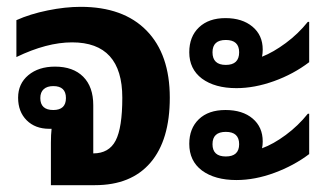

<svg xmlns="http://www.w3.org/2000/svg" viewBox="-20 -542 947 562"><path d="M129 0V-124Q129 -148 131 -165Q128 -165 124 -165Q83 -165 58 -190Q33 -215 33 -256Q33 -297 63 -322Q93 -347 141 -347Q194 -347 223.5 -317.5Q253 -288 253 -234V-93Q299 -93 318.5 -130.5Q338 -168 338 -256Q338 -418 191 -418Q117 -418 28 -375V-483Q68 -501 119.5 -511.5Q171 -522 216 -522Q341 -522 409 -452.5Q477 -383 477 -256Q477 -132 420.5 -66Q364 0 258 0ZM136 -220Q173 -220 173 -255Q173 -290 136 -290Q118 -290 108 -281Q98 -272 98 -255Q98 -220 136 -220Z M672 -284Q609 -284 571 -312Q534 -340 534 -389Q534 -435 562.5 -462Q591 -489 640 -489Q689 -489 719 -464Q749 -439 749 -397Q749 -386 747 -376Q780 -389 816.5 -416Q853 -443 881 -478H885V-360Q839 -325 782 -304.5Q725 -284 672 -284ZM641 -352Q680 -352 680 -389Q680 -425 641 -425Q602 -425 602 -389Q602 -352 641 -352ZM672 -15Q609 -15 571 -43Q534 -71 534 -121Q534 -166 562 -193Q590 -220 640 -220Q690 -220 719.5 -195Q749 -170 749 -128Q749 -117 747 -108Q780 -120 816.5 -147Q853 -174 881 -209H885V-91Q840 -57 783 -36Q726 -15 672 -15ZM641 -84Q680 -84 680 -120Q680 -156 641 -156Q602 -156 602 -120Q602 -84 641 -84Z"/></svg>

Font: Noto Sans Thai Looped UI
Style: Bold
Weight: 700
Designer: Cadson Demak Team
Foundry: Cadson Demak Co., Ltd.
Version: Version 1.000; ttfautohint (v1.8.4.7-5d5b)